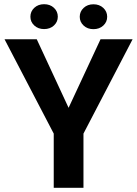

<svg xmlns="http://www.w3.org/2000/svg" viewBox="-20 -899 657 919"><path d="M156 -710.9 308.3 -383 461.1 -710.9H614.6L379.5 -259.5V0H237.2V-259.5L1.8 -710.9ZM125.5 -819Q125.5 -844.2 144.1 -861.6Q162.8 -878.9 191 -878.9Q219.7 -878.9 238.2 -861.6Q256.7 -844.2 256.7 -819Q256.7 -794.2 238.2 -777Q219.7 -759.8 191 -759.8Q162.8 -759.8 144.1 -777Q125.5 -794.2 125.5 -819ZM361.7 -818.7Q361.7 -843.8 380.3 -861.2Q398.8 -878.5 427.2 -878.5Q455.8 -878.5 474.4 -861.2Q493 -843.8 493 -818.7Q493 -793.8 474.4 -776.6Q455.8 -759.4 427.2 -759.4Q398.8 -759.4 380.3 -776.6Q361.7 -793.8 361.7 -818.7Z"/></svg>

Font: Vazirmatn
Style: Regular
Weight: 400
Designer: Saber Rastikerdar
Foundry: Saber Rastikerdar
Version: Version 33.003;September 2, 2022;FontCreator 14.0.0.2862 64-